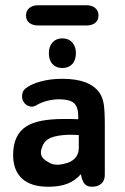

<svg xmlns="http://www.w3.org/2000/svg" viewBox="-20 -701 475 731"><path d="M278 -247Q259 -248 250 -248Q241 -248 236 -248Q231 -248 225 -248Q173 -248 137.5 -241Q102 -234 79 -219Q30 -187 30 -111Q30 -52 64 -21Q98 10 164 10Q207 10 236.5 -1.5Q266 -13 288 -38Q293 -10 303 0Q313 10 330 10Q353 10 366 -2Q379 -14 379 -35V-226Q379 -280 375 -304.5Q371 -329 360 -346Q341 -374 305.5 -387.5Q270 -401 217 -401Q173 -401 135.5 -391Q98 -381 77 -364Q64 -354 64 -334Q64 -318 75 -306.5Q86 -295 102 -295Q109 -295 118 -300Q136 -311 159.5 -317Q183 -323 205 -323Q245 -323 261.5 -308.5Q278 -294 278 -257ZM280 -187V-138Q280 -114 265.5 -98.5Q251 -83 226 -78Q187 -67 162 -85Q125 -104 140 -140Q148 -166 173.5 -176.5Q199 -187 245 -188Q259 -188 264 -187.5Q269 -187 280 -187ZM217 -555Q194 -555 180 -539.5Q166 -524 166 -499Q166 -472 180 -457Q194 -442 217 -442Q241 -442 255 -457Q269 -472 269 -499Q269 -524 255 -539.5Q241 -555 217 -555ZM126 -681Q104 -681 91.5 -670.5Q79 -660 79 -642Q79 -624 91.5 -614Q104 -604 126 -604H309Q330 -604 342.5 -614Q355 -624 355 -642Q355 -660 342.5 -670.5Q330 -681 309 -681Z"/></svg>

Font: Beiruti SemiBold
Style: Regular
Weight: 600
Designer: Arlette Boutros
Foundry: Boutros
Version: Version 1.41